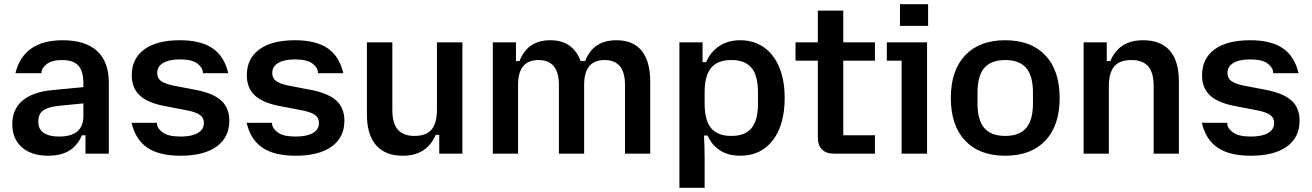

<svg xmlns="http://www.w3.org/2000/svg" viewBox="-20 -737 6295 921"><path d="M39 -141Q39 -213 88 -254.5Q137 -296 232 -305L380 -319V-338Q380 -396 355.5 -422.5Q331 -449 278 -449Q229 -449 204 -429.5Q179 -410 179 -388V-386H54Q93 -544 281 -544Q389 -544 445.5 -492.5Q502 -441 502 -341V0H390V-88H373Q352 -39 312.5 -14.5Q273 10 211 10Q131 10 85 -30.5Q39 -71 39 -141ZM263 -82Q380 -82 380 -180V-241L268 -230Q213 -225 188.5 -208Q164 -191 164 -157V-150Q164 -117 190 -99.5Q216 -82 263 -82Z M611 -148H733V-145Q733 -122 760 -102Q787 -82 846 -82Q900 -82 929 -99Q958 -116 958 -147Q958 -171 940.5 -184.5Q923 -198 881 -207L766 -229Q686 -245 649 -280.5Q612 -316 612 -376Q612 -456 672 -500Q732 -544 843 -544Q943 -544 999.5 -505.5Q1056 -467 1075 -386H953V-389Q953 -412 927 -432Q901 -452 843 -452Q791 -452 762.5 -435Q734 -418 734 -387Q734 -363 751 -349.5Q768 -336 809 -327L924 -305Q1006 -288 1043 -253Q1080 -218 1080 -158Q1080 -78 1019 -34Q958 10 846 10Q744 10 687 -28.5Q630 -67 611 -148Z M1163 -148H1285V-145Q1285 -122 1312 -102Q1339 -82 1398 -82Q1452 -82 1481 -99Q1510 -116 1510 -147Q1510 -171 1492.5 -184.5Q1475 -198 1433 -207L1318 -229Q1238 -245 1201 -280.5Q1164 -316 1164 -376Q1164 -456 1224 -500Q1284 -544 1395 -544Q1495 -544 1551.5 -505.5Q1608 -467 1627 -386H1505V-389Q1505 -412 1479 -432Q1453 -452 1395 -452Q1343 -452 1314.5 -435Q1286 -418 1286 -387Q1286 -363 1303 -349.5Q1320 -336 1361 -327L1476 -305Q1558 -288 1595 -253Q1632 -218 1632 -158Q1632 -78 1571 -34Q1510 10 1398 10Q1296 10 1239 -28.5Q1182 -67 1163 -148Z M1740 -188V-534H1862V-211Q1862 -146 1888 -115.5Q1914 -85 1969 -85Q2024 -85 2050 -115.5Q2076 -146 2076 -211V-534H2198V0H2087V-90H2070Q2027 10 1912 10Q1828 10 1784 -40.5Q1740 -91 1740 -188Z M2563 -449Q2465 -449 2465 -330V0H2344V-534H2455V-444H2472Q2510 -544 2620 -544Q2675 -544 2711.5 -518Q2748 -492 2765 -444H2787Q2825 -544 2937 -544Q3017 -544 3058 -493.5Q3099 -443 3099 -346V0H2978V-330Q2978 -449 2880 -449Q2782 -449 2782 -330V0H2661V-330Q2661 -449 2563 -449Z M3239 -534H3350V-439H3367Q3389 -489 3431 -516.5Q3473 -544 3531 -544Q3595 -544 3643.5 -510.5Q3692 -477 3718 -414.5Q3744 -352 3744 -267Q3744 -138 3687 -64Q3630 10 3531 10Q3474 10 3434.5 -15Q3395 -40 3374 -87H3357Q3360 -34 3360 26V164H3239ZM3488 -85Q3554 -85 3585 -122.5Q3616 -160 3616 -240V-294Q3616 -374 3585 -411.5Q3554 -449 3488 -449Q3422 -449 3391 -411.5Q3360 -374 3360 -294V-240Q3360 -160 3391 -122.5Q3422 -85 3488 -85Z M3903 -77V-446H3796V-534H3903V-686H4025V-534H4177V-446H4025V-88H4177V0H3980Q3943 0 3923 -20Q3903 -40 3903 -77Z M4305 -446H4234V-534H4427V0H4305ZM4297 -717H4432V-613H4297Z M4541 -267Q4541 -399 4609.5 -471.5Q4678 -544 4802 -544Q4926 -544 4994.5 -471.5Q5063 -399 5063 -267Q5063 -135 4994.5 -62.5Q4926 10 4802 10Q4678 10 4609.5 -62.5Q4541 -135 4541 -267ZM4802 -85Q4870 -85 4902.5 -123Q4935 -161 4935 -241V-293Q4935 -373 4902.5 -411Q4870 -449 4802 -449Q4734 -449 4701.5 -411Q4669 -373 4669 -293V-241Q4669 -161 4701.5 -123Q4734 -85 4802 -85Z M5178 -534H5289V-444H5306Q5348 -544 5463 -544Q5548 -544 5591.5 -494Q5635 -444 5635 -346V0H5514V-323Q5514 -388 5488 -418.5Q5462 -449 5407 -449Q5351 -449 5325 -418.5Q5299 -388 5299 -323V0H5178Z M5745 -148H5867V-145Q5867 -122 5894 -102Q5921 -82 5980 -82Q6034 -82 6063 -99Q6092 -116 6092 -147Q6092 -171 6074.5 -184.5Q6057 -198 6015 -207L5900 -229Q5820 -245 5783 -280.5Q5746 -316 5746 -376Q5746 -456 5806 -500Q5866 -544 5977 -544Q6077 -544 6133.5 -505.5Q6190 -467 6209 -386H6087V-389Q6087 -412 6061 -432Q6035 -452 5977 -452Q5925 -452 5896.5 -435Q5868 -418 5868 -387Q5868 -363 5885 -349.5Q5902 -336 5943 -327L6058 -305Q6140 -288 6177 -253Q6214 -218 6214 -158Q6214 -78 6153 -34Q6092 10 5980 10Q5878 10 5821 -28.5Q5764 -67 5745 -148Z"/></svg>

Font: Mozilla Text BETA SemiBold
Style: Regular
Weight: 600
Designer: Studio DRAMA
Foundry: Studio DRAMA
Version: Version 0.100